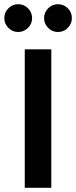

<svg xmlns="http://www.w3.org/2000/svg" viewBox="-64 -895 362 915"><path d="M180.5 0H54V-660H180.5ZM22.5 -742.5Q-4.5 -742.5 -24 -762Q-43.5 -781.5 -43.5 -808.5Q-43.5 -836 -24 -855.5Q-4.5 -875 22.5 -875Q49.5 -875 69.2 -855.8Q89 -836.5 89 -808.5Q89 -781 69 -761.8Q49 -742.5 22.5 -742.5ZM212 -742.5Q185 -742.5 165.5 -762Q146 -781.5 146 -808.5Q146 -836 165.5 -855.5Q185 -875 212 -875Q239 -875 258.8 -856Q278.5 -837 278.5 -808.5Q278.5 -782.5 259.5 -762.5Q240.5 -742.5 212 -742.5Z"/></svg>

Font: Lucymar Sans SemiBold
Style: Regular
Weight: 600
Foundry: The League of Moveable Type (original font) / Main changes by Cristiano Sobral with portions from Mirco Monsees
Version: Version 2.001;August 30, 2020;FontCreator 13.0.0.2681 64-bit